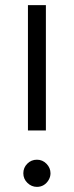

<svg xmlns="http://www.w3.org/2000/svg" viewBox="-20 -720 288 749"><path d="M89 -211V-700H159V-211ZM124 9Q103 9 87 -6.5Q71 -22 71 -44Q71 -66 86.5 -81.5Q102 -97 124 -97Q146 -97 161.5 -81Q177 -65 177 -44Q177 -30 169.5 -17.5Q162 -5 150.5 2Q139 9 124 9Z"/></svg>

Font: MuseoModerno SemiBold Light
Style: Regular
Weight: 300
Version: Version 1.001